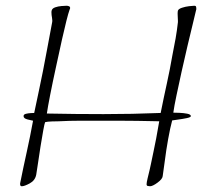

<svg xmlns="http://www.w3.org/2000/svg" viewBox="-20 -626 753 668"><path d="M56 22Q50 22 50 15V12Q61 -43 73 -97Q85 -151 95 -206Q89 -207 75.5 -210.5Q62 -214 62 -222Q62 -228 70 -230Q78 -232 87 -232.5Q96 -233 99 -233Q108 -277 115.5 -311Q123 -345 129.5 -379Q136 -413 143.5 -452.5Q151 -492 161 -546Q163 -554 161 -564Q159 -574 159 -583Q159 -588 160 -590Q162 -597 172 -600.5Q182 -604 194 -605Q206 -606 212 -606Q215 -606 219.5 -604.5Q224 -603 224 -598Q224 -596 222 -592Q218 -581 211 -553.5Q204 -526 196 -490Q186 -444 174.5 -391.5Q163 -339 154.5 -295.5Q146 -252 143 -231Q192 -230 242 -229.5Q292 -229 340 -229Q391 -229 439.5 -230Q488 -231 539 -233Q550 -288 560.5 -335.5Q571 -383 580 -435Q586 -464 591 -492.5Q596 -521 599 -549V-554Q599 -559 598.5 -565.5Q598 -572 598 -578Q598 -586 599 -589Q601 -595 613 -599Q625 -603 638 -604.5Q651 -606 656 -606Q661 -606 662 -603Q663 -600 663 -595Q663 -592 662 -590Q659 -577 651 -544Q643 -511 632.5 -467Q622 -423 612 -377.5Q602 -332 594 -294Q586 -256 583 -234Q589 -234 603.5 -233.5Q618 -233 631 -230.5Q644 -228 644 -222Q644 -218 629.5 -215Q615 -212 599.5 -210Q584 -208 579 -207Q572 -181 565 -142Q558 -103 553.5 -67Q549 -31 546 -13Q545 -3 528 9.5Q511 22 502 22Q498 22 494 21Q490 20 490 15Q490 9 493.5 -5.5Q497 -20 500.5 -34.5Q504 -49 505 -55Q510 -80 514.5 -100.5Q519 -121 523.5 -145Q528 -169 534 -204Q532 -204 510.5 -204.5Q489 -205 457.5 -205.5Q426 -206 393 -206Q360 -206 334 -206Q297 -206 259.5 -206Q222 -206 184 -204Q176 -204 160.5 -203.5Q145 -203 137 -201Q135 -197 130.5 -172.5Q126 -148 121 -116.5Q116 -85 112 -57Q108 -29 106 -18Q102 2 83.5 12Q65 22 56 22Z"/></svg>

Font: Moon Dance
Style: Regular
Weight: 400
Designer: Robert E. Leuschke
Foundry: Robert E. Leuschke
Version: Version 1.010; ttfautohint (v1.8.3)